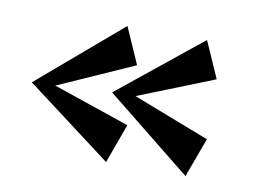

<svg xmlns="http://www.w3.org/2000/svg" viewBox="-49 -492 623 471"><g transform="rotate(10 263.0 -257.0)"><path d="M26.9 -249 233.9 -425.8 273.9 -335 85 -251 275.9 -186 240.2 -87.9ZM225.1 -258.8 432.1 -425.8 472.2 -335 283.2 -259.8 474.1 -186 438 -87.9Z"/></g></svg>

Font: Risque
Style: Regular
Weight: 400
Designer: Astigmatic (AOETI)
Foundry: Astigmatic (AOETI)
Version: Version 1.000